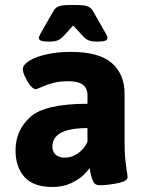

<svg xmlns="http://www.w3.org/2000/svg" viewBox="-20 -738 585 766"><path d="M42 -138Q42 -218 100.5 -271Q159 -324 329 -324V-357Q329 -386 310.5 -400Q292 -414 251 -414Q217 -414 191.5 -407Q166 -400 146 -391Q126 -382 123 -382Q113 -382 101 -397Q89 -412 80 -431.5Q71 -451 71 -462Q71 -479 96 -495Q121 -511 165 -521Q209 -531 262 -531Q375 -531 426 -486.5Q477 -442 477 -364V-176Q477 -130 479.5 -106Q482 -82 486 -53Q489 -40 489 -31Q489 -15 448.5 -7Q408 1 377 1Q359 1 352 -13.5Q345 -28 341.5 -45Q338 -62 337 -68Q331 -57 313 -39.5Q295 -22 263 -7Q231 8 190 8Q113 8 77.5 -32Q42 -72 42 -138ZM329 -172V-227Q189 -227 189 -153Q189 -133 202 -121Q215 -109 239 -109Q267 -109 292 -127Q317 -145 329 -172ZM135 -587Q135 -592 141 -602.5Q147 -613 148 -615L192 -692Q200 -707 214 -712.5Q228 -718 258 -718H286Q316 -718 330 -712.5Q344 -707 352 -692L396 -615Q397 -613 403 -602.5Q409 -592 409 -587Q409 -579 399.5 -575.5Q390 -572 368 -572Q344 -572 331.5 -578Q319 -584 308 -597L272 -636L236 -597Q225 -584 212.5 -578Q200 -572 176 -572Q154 -572 144.5 -575.5Q135 -579 135 -587Z"/></svg>

Font: Asap-Bold
Style: Bold
Weight: 700
Designer: Pablo Cosgaya
Foundry: Omnibus-Type
Version: Version 2.000; ttfautohint (v1.8)